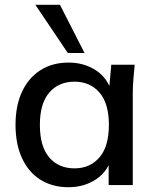

<svg xmlns="http://www.w3.org/2000/svg" viewBox="-20 -775 649 804"><path d="M267 9Q200 9 150 -22Q100 -53 72.5 -112Q45 -171 45 -252Q45 -333 72.5 -391.5Q100 -450 150 -481.5Q200 -513 267 -513Q325 -513 371 -487Q417 -461 438 -415L446 -504H544Q541 -473 538.5 -442.5Q536 -412 536 -383V0H435V-83Q412 -39 367 -15Q322 9 267 9ZM292 -70Q357 -70 396.5 -116Q436 -162 436 -252Q436 -342 396.5 -387.5Q357 -433 292 -433Q226 -433 186.5 -387.5Q147 -342 147 -252Q147 -162 186 -116Q225 -70 292 -70ZM264 -553 128 -755H231L334 -553Z"/></svg>

Font: Mulish SemiBold
Style: Regular
Weight: 600
Designer: Vernon Adams
Foundry: Vernon Adams
Version: Version 3.603; ttfautohint (v1.8.3)